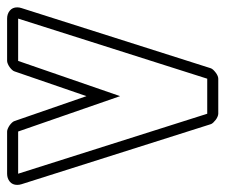

<svg xmlns="http://www.w3.org/2000/svg" viewBox="-20 -613 620 527"><path d="M27.3 -105.5Q14.2 -105.5 6.8 -114.5Q-0.5 -123.5 -0.5 -136.2V-252Q-0.5 -255.4 1.5 -260Q3.4 -264.6 6.3 -268.8Q9.3 -272.9 12.9 -276.4Q16.6 -279.8 20 -280.8L217.3 -349.1L20 -417Q16.6 -418 12.9 -421.4Q9.3 -424.8 6.3 -429Q3.4 -433.1 1.5 -437.7Q-0.5 -442.4 -0.5 -445.8V-562Q-0.5 -574.7 6.8 -583.7Q14.2 -592.8 27.3 -592.8Q30.3 -592.8 33.2 -592.3Q36.1 -591.8 39.1 -590.8L558.1 -425.8Q561.5 -424.8 565.2 -421.4Q568.8 -418 572 -413.8Q575.2 -409.7 577.1 -405.3Q579.1 -400.9 579.1 -397V-300.8Q579.1 -297.4 577.1 -292.7Q575.2 -288.1 572 -283.9Q568.8 -279.8 565.2 -276.4Q561.5 -272.9 558.1 -272L39.1 -107.4Q36.1 -106.4 33.2 -106Q30.3 -105.5 27.3 -105.5ZM548.8 -300.8V-397L29.8 -562V-445.8L309.6 -349.1L29.8 -252V-136.2Z"/></svg>

Font: Akaash Gobhi Outlined
Style: Regular
Weight: 400
Designer: Kulbir Singh Thind, MD
Foundry: Punjab Online
Version: Version 1.200